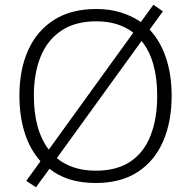

<svg xmlns="http://www.w3.org/2000/svg" viewBox="-20 -763 808 811"><path d="M705 -358Q705 -249 669 -166Q633 -83 561.5 -36.5Q490 10 384 10Q264 10 189 -50L132 28L91 1L151 -82Q107 -131 84.5 -201.5Q62 -272 62 -359Q62 -468 98.5 -550Q135 -632 207.5 -678.5Q280 -725 387 -725Q443 -725 490 -710.5Q537 -696 575 -670L628 -743L668 -715L612 -638Q657 -590 681 -519Q705 -448 705 -358ZM123 -359Q123 -288 138.5 -230.5Q154 -173 186 -131L543 -625Q481 -673 387 -673Q298 -673 239 -633.5Q180 -594 151.5 -523.5Q123 -453 123 -359ZM644 -358Q644 -509 578 -590L220 -95Q250 -70 291.5 -56Q333 -42 384 -42Q474 -42 531.5 -81Q589 -120 616.5 -191.5Q644 -263 644 -358Z"/></svg>

Font: Noto Sans Tamil Light
Style: Regular
Weight: 300
Designer: Jelle Bosma - Monotype Design Team
Foundry: Monotype Imaging Inc.
Version: Version 2.004; ttfautohint (v1.8.4.7-5d5b)